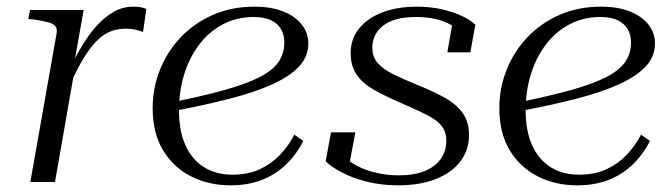

<svg xmlns="http://www.w3.org/2000/svg" viewBox="-20 -546 2011 576"><path d="M71 0H145L206 -349L202 -353L231 -516H70L65 -489L86 -487Q110 -483 125 -479Q140 -475 146 -467.5Q152 -460 150 -447ZM419 -519Q414 -522 404 -524Q394 -526 380 -526Q349 -526 322 -511Q295 -496 270 -468.5Q245 -441 222.5 -402.5Q200 -364 179 -316L189 -290Q212 -341 232.5 -374Q253 -407 273 -426Q293 -445 313.5 -452.5Q334 -460 357 -460Q373 -460 386.5 -457Q400 -454 409 -450Z M672 10Q606 10 553 -17Q500 -44 469 -95.5Q438 -147 438 -222Q438 -282 460 -337Q482 -392 522.5 -434.5Q563 -477 619 -501.5Q675 -526 743 -526Q794 -526 830 -511.5Q866 -497 885.5 -472Q905 -447 905 -416Q905 -377 878 -347.5Q851 -318 799 -294Q747 -270 669.5 -250Q592 -230 491 -211L496 -239Q589 -258 653.5 -276Q718 -294 757.5 -314Q797 -334 815 -359.5Q833 -385 833 -419Q833 -441 823 -458.5Q813 -476 792.5 -485.5Q772 -495 741 -495Q691 -495 649.5 -473.5Q608 -452 578.5 -413.5Q549 -375 533 -324.5Q517 -274 517 -215Q517 -153 536.5 -110Q556 -67 592 -44.5Q628 -22 677 -22Q725 -22 760 -38.5Q795 -55 820.5 -82Q846 -109 863 -142L890 -123Q867 -79 835 -49.5Q803 -20 762.5 -5Q722 10 672 10Z M1174 10Q1124 10 1080.5 -1Q1037 -12 1005 -29Q973 -46 957 -62L973 -149H1046L1026 -42Q1020 -47 1016 -53.5Q1012 -60 1010.5 -66.5Q1009 -73 1009 -79Q1027 -61 1052 -48Q1077 -35 1109 -27.5Q1141 -20 1177 -20Q1224 -20 1255.5 -33.5Q1287 -47 1303 -70.5Q1319 -94 1319 -125Q1319 -146 1309.5 -161.5Q1300 -177 1281.5 -189Q1263 -201 1238 -212.5Q1213 -224 1183 -237Q1139 -256 1104.5 -275Q1070 -294 1051 -320.5Q1032 -347 1032 -387Q1032 -430 1057.5 -461Q1083 -492 1127.5 -509Q1172 -526 1231 -526Q1271 -526 1306 -518Q1341 -510 1367 -497.5Q1393 -485 1406 -472L1391 -389H1322L1339 -486Q1349 -480 1356 -473Q1363 -466 1367 -457Q1371 -448 1370 -439Q1356 -458 1334.5 -470.5Q1313 -483 1286.5 -489Q1260 -495 1229 -495Q1163 -495 1130 -469.5Q1097 -444 1097 -403Q1097 -375 1113.5 -356.5Q1130 -338 1159.5 -323.5Q1189 -309 1228 -293Q1275 -274 1310.5 -255Q1346 -236 1366.5 -209Q1387 -182 1387 -141Q1387 -95 1360.5 -61Q1334 -27 1286.5 -8.5Q1239 10 1174 10Z M1712 10Q1646 10 1593 -17Q1540 -44 1509 -95.5Q1478 -147 1478 -222Q1478 -282 1500 -337Q1522 -392 1562.5 -434.5Q1603 -477 1659 -501.5Q1715 -526 1783 -526Q1834 -526 1870 -511.5Q1906 -497 1925.5 -472Q1945 -447 1945 -416Q1945 -377 1918 -347.5Q1891 -318 1839 -294Q1787 -270 1709.5 -250Q1632 -230 1531 -211L1536 -239Q1629 -258 1693.5 -276Q1758 -294 1797.5 -314Q1837 -334 1855 -359.5Q1873 -385 1873 -419Q1873 -441 1863 -458.5Q1853 -476 1832.5 -485.5Q1812 -495 1781 -495Q1731 -495 1689.5 -473.5Q1648 -452 1618.5 -413.5Q1589 -375 1573 -324.5Q1557 -274 1557 -215Q1557 -153 1576.5 -110Q1596 -67 1632 -44.5Q1668 -22 1717 -22Q1765 -22 1800 -38.5Q1835 -55 1860.5 -82Q1886 -109 1903 -142L1930 -123Q1907 -79 1875 -49.5Q1843 -20 1802.5 -5Q1762 10 1712 10Z"/></svg>

Font: Roboto Serif 120pt Expanded Light
Style: Italic
Weight: 300
Width: 7
Italic angle: -10°
Designer: Greg Gazdowicz
Foundry: Commercial Type
Version: Version 1.008